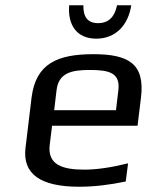

<svg xmlns="http://www.w3.org/2000/svg" viewBox="-20 -700 575 730"><path d="M335 -494C198 -494 116 -458 100 -329L77 -138C65 -39 133 10 281 10C337 10 397 3 458 -10L467 -79C402 -63 347 -55 301 -55C218 -55 160 -73 169 -149L178 -222H503L516 -329C532 -458 468 -494 335 -494ZM322 -434C395 -434 438 -423 430 -357L421 -281H186L195 -357C203 -423 251 -434 322 -434ZM479 -680H425C416 -635 392 -612 353 -612C314 -612 296 -635 297 -680H243C237 -606 271 -553 346 -553C421 -553 468 -606 479 -680Z"/></svg>

Font: Gamestation Text
Style: Italic
Weight: 400
Designer: Jonas Hecksher
Foundry: Jonas Hecksher, Playtypeª, e-types AS
Version: Version 1.003